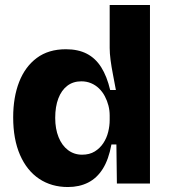

<svg xmlns="http://www.w3.org/2000/svg" viewBox="-20 -738 683 772"><path d="M253 14Q187 14 137.5 -19Q88 -52 60.5 -115Q33 -178 33 -266Q33 -347 57 -408.5Q81 -470 128 -505Q175 -540 245 -540Q294 -540 329 -522Q364 -504 387 -467.5Q410 -431 423 -376H446Q440 -409 434 -439.5Q428 -470 424.5 -497Q421 -524 421 -545V-718H583V-252V0H450L448 -157H428Q417 -97 393.5 -59.5Q370 -22 334.5 -4Q299 14 253 14ZM310 -116Q340 -116 361 -129Q382 -142 395.5 -162.5Q409 -183 415 -207.5Q421 -232 421 -255V-274Q421 -294 416 -313.5Q411 -333 401.5 -351Q392 -369 378 -382.5Q364 -396 346 -403.5Q328 -411 307 -411Q274 -411 250.5 -393Q227 -375 214.5 -342Q202 -309 202 -264Q202 -220 215.5 -186.5Q229 -153 253.5 -134.5Q278 -116 310 -116Z"/></svg>

Font: Bricolage Grotesque 48pt Condensed ExtraBold ExtraBold
Style: Regular
Weight: 800
Version: Version 1.000;gftools[0.9.30]